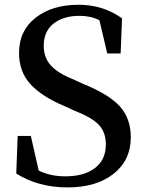

<svg xmlns="http://www.w3.org/2000/svg" viewBox="-20 -775 615 812"><path d="M285.2 -441.4 330.1 -420.9Q441.4 -376 487.3 -324.7Q533.2 -273.4 533.2 -194.3Q533.2 -97.7 460.4 -40Q387.7 17.6 265.6 17.6Q141.6 17.6 48.8 -41L54.7 -200.2H110.4L143.6 -53.7Q192.4 -29.3 256.8 -29.3Q335.9 -29.3 381.8 -64.5Q427.7 -99.6 427.7 -164.1Q427.7 -215.8 397.9 -247.1Q368.2 -278.3 295.9 -306.6L252.9 -326.2Q157.2 -366.2 108.9 -418.9Q60.5 -471.7 60.5 -550.8Q60.5 -645.5 130.9 -700.2Q201.2 -754.9 311.5 -754.9Q417 -754.9 496.1 -697.3L490.2 -548.8H433.6L400.4 -689.5Q364.3 -708 316.4 -708Q248 -708 206.5 -675.3Q165 -642.6 165 -582Q165 -531.2 194.8 -498.5Q224.6 -465.8 285.2 -441.4Z"/></svg>

Font: Bpmf Zihi Serif SemiBold
Style: SemiBold
Weight: 600
Foundry: But Ko
Version: Version 1.320